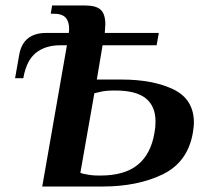

<svg xmlns="http://www.w3.org/2000/svg" viewBox="-20 -680 753 700"><path d="M687 -232Q687 -221 683 -195Q664 -88 572.5 -44Q481 0 354 0H134L224 -515H201Q145 -515 110.5 -487Q76 -459 65 -395H35L50 -480Q64 -560 149 -560H231L232 -575Q232 -602 219 -616Q206 -630 175 -630H165L170 -660H290Q330 -660 347 -644.5Q364 -629 364 -591Q364 -584 362 -560H559L551 -515H354L333 -390H423Q538 -390 612.5 -354Q687 -318 687 -232ZM547 -237Q547 -293 511.5 -321.5Q476 -350 401 -350H396Q365 -350 345 -345L324 -340L273 -50Q282 -46 292 -45Q312 -40 341 -40H346Q434 -40 482 -79Q530 -118 543 -195Q547 -215 547 -237Z"/></svg>

Font: Philosopher
Style: Bold Italic
Weight: 700
Italic angle: -10°
Designer: Jovanny Lemonad
Foundry: Jovanny Lemonad
Version: Version 2.000